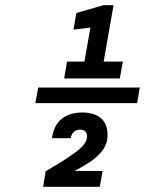

<svg xmlns="http://www.w3.org/2000/svg" viewBox="-20 -719 640 739"><path d="M227 -417 238 -482H305L328 -613L263 -605L274 -669L378 -699H417L379 -482H453L441 -417ZM116 -322 127 -382H518L508 -322ZM146 0 156 -60Q224 -99 269.5 -132Q315 -165 315 -193Q315 -220 288 -220Q272 -220 263 -210Q254 -200 252 -187H180Q187 -237 217.5 -261.5Q248 -286 297 -286Q343 -286 368.5 -264Q394 -242 394 -200Q394 -167 376 -142Q358 -117 329 -97.5Q300 -78 267 -61H375L364 0Z"/></svg>

Font: DM Mono Medium
Style: Italic
Weight: 500
Italic angle: -10°
Designer: Colophon Foundry
Foundry: Colophon Foundry
Version: Version 1.000; ttfautohint (v1.8.2.53-6de2)